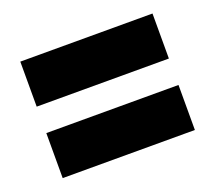

<svg xmlns="http://www.w3.org/2000/svg" viewBox="-68 -590 567 505"><g transform="rotate(-20 215.0 -338.0)"><path d="M400 -375H30V-501H400ZM400 -175H30V-301H400Z"/></g></svg>

Font: Akshar
Style: Bold
Weight: 700
Designer: Tall Chai
Foundry: Tall Chai
Version: Version 1.000